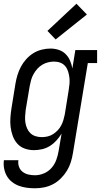

<svg xmlns="http://www.w3.org/2000/svg" viewBox="-21 -799 542 1032"><path d="M167 213Q144 213 122 210Q100 207 80 199.5Q60 192 43 178.5Q26 165 15.5 146.5Q5 128 1 106Q-3 84 0 62H78Q75 80 81 97Q87 114 100.5 124.5Q114 135 131.5 139Q149 143 167 143Q191 143 215 133Q239 123 256 103.5Q273 84 281.5 60.5Q290 37 294 13L310 -81Q298 -61 282 -43.5Q266 -26 246.5 -14Q227 -2 205 3Q183 8 161 8Q161 8 161 8Q161 8 161 8Q135 8 111.5 -0.5Q88 -9 72 -27Q56 -45 47.5 -68.5Q39 -92 36 -116.5Q33 -141 35 -167.5Q37 -194 41 -219L62 -349Q66 -373 73 -396Q80 -419 91.5 -440.5Q103 -462 120 -481Q137 -500 158 -513Q179 -526 203 -532Q227 -538 250 -538Q273 -538 294.5 -531Q316 -524 331.5 -508.5Q347 -493 355.5 -473Q364 -453 368 -431L384 -530H501V-460H451L371 24Q367 49 359.5 73Q352 97 338.5 119Q325 141 306 160Q287 179 264 191Q241 203 216.5 208Q192 213 167 213ZM204 -62Q219 -62 234.5 -65.5Q250 -69 263.5 -77.5Q277 -86 288.5 -98Q300 -110 307.5 -124Q315 -138 319.5 -153Q324 -168 327 -183L348 -313Q351 -330 352.5 -348Q354 -366 352 -382.5Q350 -399 345 -415Q340 -431 329.5 -443.5Q319 -456 303.5 -462Q288 -468 270 -468Q254 -468 237.5 -464Q221 -460 206 -451Q191 -442 179.5 -429Q168 -416 159.5 -401Q151 -386 146.5 -370Q142 -354 139 -338L117 -208Q115 -191 114 -173.5Q113 -156 115.5 -140Q118 -124 124.5 -109Q131 -94 142.5 -83Q154 -72 170 -67Q186 -62 203 -62ZM278 -587 234 -633 390 -779 446 -721Z"/></svg>

Font: Iosevka Curly Slab Oblique
Style: Regular
Weight: 400
Italic angle: -9°
Monospace: yes
Designer: Belleve Invis
Foundry: Belleve Invis
Version: Version 11.1.0; ttfautohint (v1.8.3)